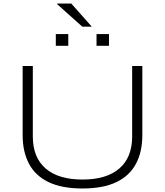

<svg xmlns="http://www.w3.org/2000/svg" viewBox="-20 -1062 940 1094"><path d="M450 12Q333 12 257.5 -24Q182 -60 145.5 -128.5Q109 -197 109 -292V-686H167V-284Q167 -165 240 -102Q313 -39 450 -39Q587 -39 660 -102Q733 -165 733 -284V-686H791V-292Q791 -197 754.5 -128.5Q718 -60 642.5 -24Q567 12 450 12ZM298 -801V-868H369V-801ZM530 -801V-868H601V-801ZM503 -910H449L306 -1038V-1042H386Z"/></svg>

Font: Archivo Expanded Thin
Style: Regular
Weight: 250
Width: 7
Designer: Hector Gatti
Foundry: Omnibus-Type
Version: Version 2.001